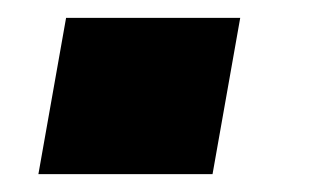

<svg xmlns="http://www.w3.org/2000/svg" viewBox="-20 -195 374 215"><path d="M23 0 54 -175H249L218 0Z"/></svg>

Font: Archivo SemiExpanded ExtraBold
Style: Italic
Weight: 800
Width: 6
Italic angle: -10°
Designer: Hector Gatti
Foundry: Omnibus-Type
Version: Version 2.001